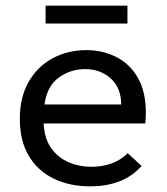

<svg xmlns="http://www.w3.org/2000/svg" viewBox="-20 -648 590 678"><path d="M299 10Q225 10 169 -17.5Q113 -45 81.5 -98Q50 -151 50 -228Q50 -305 81.5 -359.5Q113 -414 166.5 -442.5Q220 -471 285 -471Q343 -471 391 -446.5Q439 -422 467 -373Q495 -324 495 -250Q495 -241 494.5 -231Q494 -221 493 -212H134Q137 -158 161 -124.5Q185 -91 222.5 -75Q260 -59 302 -59Q340 -59 373 -70.5Q406 -82 431 -107L480 -62Q447 -25 401.5 -7.5Q356 10 299 10ZM137 -279H408Q408 -337 371.5 -370.5Q335 -404 280 -404Q229 -404 187.5 -374Q146 -344 137 -279ZM141 -565V-628H430V-565Z"/></svg>

Font: Inconsolata SemiExpanded Medium
Style: Regular
Weight: 500
Width: 6
Monospace: yes
Designer: Raph Levien, Cyreal, Brenton Simpson
Foundry: Raph Levien, Cyreal, Google
Version: Version 3.001; ttfautohint (v1.8.2.53-6de2)